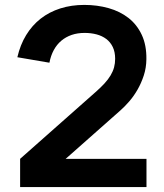

<svg xmlns="http://www.w3.org/2000/svg" viewBox="-20 -754 660 774"><path d="M142.8 -23.5 465.5 -309Q483.1 -324.5 501.3 -345.6Q519.6 -366.7 534.5 -392.8Q549.5 -418.9 559.6 -449.7Q569.7 -480.4 570.1 -515.2Q570.9 -572.1 551.5 -613.5Q532.1 -654.9 498 -681.6Q463.9 -708.2 417.9 -721.2Q371.8 -734.2 319.9 -734.2Q267.4 -734.2 223 -720Q178.5 -705.8 143.9 -678.8Q109.3 -651.7 85.4 -612.5Q61.5 -573.3 50 -523.3L179.2 -501.2Q184.7 -529.8 196.8 -552.1Q208.9 -574.4 227 -589.7Q245.1 -605 268.8 -613.2Q292.5 -621.3 321.2 -621.3Q346.9 -621.3 369.3 -615.4Q391.8 -609.4 408.5 -596.8Q425.2 -584.2 434.7 -564.3Q444.2 -544.4 444.2 -517Q444.2 -498.6 439.8 -482.3Q435.3 -466.1 425.8 -450.1Q416.3 -434.1 401.3 -417.7Q386.2 -401.3 365.1 -382.7L61.1 -113.7ZM61.1 0H570.5V-113.7H61.1Z"/></svg>

Font: Vela Sans GX ExtLt
Style: Regular
Weight: 200
Designer: Principal design: Mikhail Sharanda - project Manrope.
Design modification: Ravid Balaliev
Foundry: Mikhail Sharanda
Version: Version 1.001